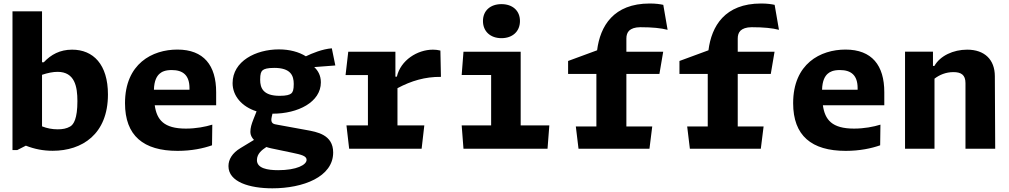

<svg xmlns="http://www.w3.org/2000/svg" viewBox="-20 -828 5620 1069"><path d="M581 -302C581 -469.5 499 -551.5 381.5 -551.5C313.5 -551.5 264 -524 224 -481.5H214V-765H49.5V7.5H76L124 -17C172 2 220.5 11.5 273.5 11.5C437 11.5 581 -80.5 581 -302ZM214 -124.5V-411.5C245.5 -422 274.5 -428 300.5 -428C397 -428 411 -344.5 411 -265C411 -168 390.5 -135 370.5 -123.5C350.5 -112 328.5 -108 301.5 -108C270 -108 242 -113.5 214 -124.5Z M869 -418C880.5 -428 899 -438 936 -438C999 -438 1035 -409 1035 -337V-328.5H837C838.5 -381 854 -405 869 -418ZM676 -253.5C676 -72.5 778.5 12 969 12C1047 12 1112 -2 1160.5 -19L1162 -134C1123.5 -122 1071 -112 1015 -112C892 -112 853 -161 841.5 -242H1183.5V-315C1183.5 -463.5 1115 -552 967.5 -552C828.5 -552 676 -474 676 -253.5Z M1498.5 -195C1639 -195 1766.5 -259.5 1766.5 -369.5C1766.5 -409 1749.5 -436 1729.5 -454.5L1847 -463.5L1827.5 -559C1775 -555 1717 -531 1683 -514.5C1645 -538.5 1593 -553 1532.5 -553C1404.5 -553 1275 -487.5 1275 -365C1275 -294.5 1326 -234 1408.5 -208L1390.5 -162.5C1380.5 -137 1374 -116.5 1374 -93C1374 -77 1381.5 -62 1394 -49L1319 -3.5C1272.5 24.5 1252 60 1252 97C1252 185.5 1370 220.5 1496.5 220.5C1667.5 220.5 1835 157 1835 21C1835 -79 1743.5 -93.5 1686.5 -104L1525 -133.5C1505.5 -137 1483.5 -138 1493 -178L1497 -195ZM1410.5 63.5C1410.5 28 1438 7 1463 -9.5C1472 -6.5 1481 -4 1490.5 -2L1607.5 22.5C1657.5 33 1687 40 1687 62C1687 90 1631 119.5 1529 119.5C1470 119.5 1410.5 109.5 1410.5 63.5ZM1428.5 -384C1428.5 -417 1433.5 -429.5 1442.5 -437C1452 -444.5 1469 -450 1507 -450C1598 -450 1615.5 -407.5 1615.5 -360.5C1615.5 -327.5 1610.5 -315 1601.5 -307.5C1592 -300 1575 -294.5 1537 -294.5C1446 -294.5 1428.5 -337 1428.5 -384Z M2181.5 -540H1919L1904 -410H2028.5V-130H1909L1924 0H2327.5L2342.5 -130H2193V-337C2270 -378 2347 -401 2435 -400L2432 -546.5C2418 -550 2404.5 -551.5 2390.5 -551.5C2303.5 -551.5 2210.5 -492.5 2189.5 -401H2181.5Z M2560.5 -540 2550.5 -410.5H2714.5V-130H2550.5L2560.5 0H3028.5L3038.5 -130H2879V-540ZM2669 -711C2669 -653 2710.5 -615.5 2772 -615.5C2833.5 -615.5 2875 -653 2875 -711C2875 -769 2833.5 -805 2772 -805C2710.5 -805 2669 -769 2669 -711Z M3697 -662 3673 -801C3655 -805 3631 -808.5 3597.5 -808.5C3395.5 -808.5 3321.5 -682.5 3304.5 -548L3143 -488.5V-416.5H3300.5V-124H3186L3201 0H3596L3611.5 -124H3467.5V-416.5H3651.5L3672.5 -540H3467.5V-613.5C3467.5 -631.5 3472 -646.5 3483 -657.5C3495 -668.5 3514.5 -676.5 3545 -676.5C3613 -676.5 3660 -671.5 3697 -662Z M4317 -662 4293 -801C4275 -805 4251 -808.5 4217.5 -808.5C4015.5 -808.5 3941.5 -682.5 3924.5 -548L3763 -488.5V-416.5H3920.5V-124H3806L3821 0H4216L4231.5 -124H4087.5V-416.5H4271.5L4292.5 -540H4087.5V-613.5C4087.5 -631.5 4092 -646.5 4103 -657.5C4115 -668.5 4134.5 -676.5 4165 -676.5C4233 -676.5 4280 -671.5 4317 -662Z M4589 -418C4600.5 -428 4619 -438 4656 -438C4719 -438 4755 -409 4755 -337V-328.5H4557C4558.5 -381 4574 -405 4589 -418ZM4396 -253.5C4396 -72.5 4498.5 12 4689 12C4767 12 4832 -2 4880.5 -19L4882 -134C4843.5 -122 4791 -112 4735 -112C4612 -112 4573 -161 4561.5 -242H4903.5V-315C4903.5 -463.5 4835 -552 4687.5 -552C4548.5 -552 4396 -474 4396 -253.5Z M5521 0 5519 -404.5C5518.5 -496 5462 -551.5 5365 -551.5C5287.5 -551.5 5214.5 -517.5 5182.5 -461H5174.5V-540.5H5019V0H5183V-390C5211 -411.5 5246.5 -426.5 5288.5 -426.5C5331.5 -426.5 5355.5 -411 5355.5 -365.5V0Z"/></svg>

Font: Monaspace Argon ExtraBold
Style: Bold
Weight: 800
Designer: Riley Cran & the Lettermatic Team
Foundry: Lettermatic
Version: Version 1.000 (Monaspace Argon)